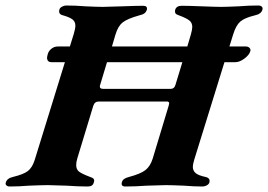

<svg xmlns="http://www.w3.org/2000/svg" viewBox="-62 -675 974 698"><path d="M892 -640Q888 -624 864 -619Q827 -610 811.5 -596.5Q796 -583 786 -551L772 -506H832Q840 -506 845 -501Q850 -496 848 -489Q844 -475 826.5 -462Q809 -449 794 -449H754L644 -94Q639 -77 639 -69Q639 -54 649.5 -45.5Q660 -37 684 -32Q704 -28 699 -11Q697 -5 689.5 -1Q682 3 674 3Q642 3 607 0Q559 -2 541 -2Q523 -2 471 0Q431 3 394 3Q377 3 381 -12Q383 -20 389.5 -24.5Q396 -29 408 -32Q449 -43 466.5 -56.5Q484 -70 493 -98L551 -290L553 -299Q553 -306 545 -306H297Q282 -306 277 -290L219 -99Q215 -86 215 -75Q215 -59 225.5 -51Q236 -43 265 -32Q275 -29 278.5 -24.5Q282 -20 279 -12Q276 3 257 3Q221 3 180 0Q130 -2 112 -2Q93 -2 43 0Q7 3 -27 3Q-34 3 -38.5 -1Q-43 -5 -41 -11Q-37 -27 -14 -32Q23 -41 39 -53Q55 -65 64 -93L174 -449H125Q109 -449 109 -466Q109 -468 111 -476Q114 -489 124.5 -497.5Q135 -506 148 -506H192L206 -551Q212 -571 212 -582Q212 -596 202 -604Q192 -612 168 -619Q149 -623 154 -640Q155 -646 163 -650.5Q171 -655 178 -655Q213 -655 249 -652Q293 -650 312 -650Q330 -650 382 -652Q434 -654 458 -654Q475 -654 472 -640Q469 -631 463 -626.5Q457 -622 444 -619Q401 -607 384 -593.5Q367 -580 358 -550L345 -506H619L632 -550Q637 -568 637 -577Q637 -592 626.5 -600.5Q616 -609 589 -619Q579 -622 576 -626.5Q573 -631 575 -640Q580 -654 598 -654Q621 -654 673 -652Q723 -650 742 -650Q759 -650 805 -652Q841 -655 877 -655Q885 -655 889.5 -651Q894 -647 892 -640ZM601 -449H327L302 -366Q301 -364 301 -360Q301 -352 313 -352H559Q572 -352 576 -367Z"/></svg>

Font: EB Garamond
Style: Bold Italic
Weight: 700
Italic angle: -17.2°
Designer: Georg Duffner and Octavio Pardo
Foundry: Georg Duffner
Version: Version 1.000